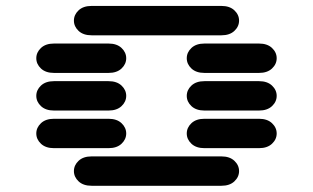

<svg xmlns="http://www.w3.org/2000/svg" viewBox="-20 -881 1040 638"><path d="M284.2 -263.7H715.8Q743.2 -263.7 758.8 -278.3Q774.4 -293 774.4 -312.5Q774.4 -332 758.8 -346.7Q743.2 -361.3 715.8 -361.3H284.2Q256.8 -361.3 241.2 -346.7Q225.6 -332 225.6 -312.5Q225.6 -293 241.2 -278.3Q256.8 -263.7 284.2 -263.7ZM159.2 -388.7H340.8Q368.2 -388.7 383.8 -403.3Q399.4 -418 399.4 -437.5Q399.4 -457 383.8 -471.7Q368.2 -486.3 340.8 -486.3H159.2Q131.8 -486.3 116.2 -471.7Q100.6 -457 100.6 -437.5Q100.6 -418 116.2 -403.3Q131.8 -388.7 159.2 -388.7ZM659.2 -388.7H840.8Q868.2 -388.7 883.8 -403.3Q899.4 -418 899.4 -437.5Q899.4 -457 883.8 -471.7Q868.2 -486.3 840.8 -486.3H659.2Q631.8 -486.3 616.2 -471.7Q600.6 -457 600.6 -437.5Q600.6 -418 616.2 -403.3Q631.8 -388.7 659.2 -388.7ZM159.2 -513.7H340.8Q368.2 -513.7 383.8 -528.3Q399.4 -543 399.4 -562.5Q399.4 -582 383.8 -596.7Q368.2 -611.3 340.8 -611.3H159.2Q131.8 -611.3 116.2 -596.7Q100.6 -582 100.6 -562.5Q100.6 -543 116.2 -528.3Q131.8 -513.7 159.2 -513.7ZM659.2 -513.7H840.8Q868.2 -513.7 883.8 -528.3Q899.4 -543 899.4 -562.5Q899.4 -582 883.8 -596.7Q868.2 -611.3 840.8 -611.3H659.2Q631.8 -611.3 616.2 -596.7Q600.6 -582 600.6 -562.5Q600.6 -543 616.2 -528.3Q631.8 -513.7 659.2 -513.7ZM159.2 -638.7H340.8Q368.2 -638.7 383.8 -653.3Q399.4 -668 399.4 -687.5Q399.4 -707 383.8 -721.7Q368.2 -736.3 340.8 -736.3H159.2Q131.8 -736.3 116.2 -721.7Q100.6 -707 100.6 -687.5Q100.6 -668 116.2 -653.3Q131.8 -638.7 159.2 -638.7ZM659.2 -638.7H840.8Q868.2 -638.7 883.8 -653.3Q899.4 -668 899.4 -687.5Q899.4 -707 883.8 -721.7Q868.2 -736.3 840.8 -736.3H659.2Q631.8 -736.3 616.2 -721.7Q600.6 -707 600.6 -687.5Q600.6 -668 616.2 -653.3Q631.8 -638.7 659.2 -638.7ZM284.2 -763.7H715.8Q743.2 -763.7 758.8 -778.3Q774.4 -793 774.4 -812.5Q774.4 -832 758.8 -846.7Q743.2 -861.3 715.8 -861.3H284.2Q256.8 -861.3 241.2 -846.7Q225.6 -832 225.6 -812.5Q225.6 -793 241.2 -778.3Q256.8 -763.7 284.2 -763.7Z"/></svg>

Font: Sixtyfour
Style: Regular
Weight: 400
Designer: Jens Kutilek
Foundry: Jens Kutilek
Version: Version 2.001